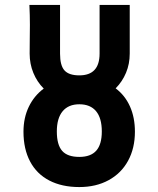

<svg xmlns="http://www.w3.org/2000/svg" viewBox="-20 -745 640 777"><path d="M75 -212Q75 -268 96.5 -312.8Q118 -357.5 157 -386.5Q130 -413.5 115 -450Q100 -486.5 100 -528L100.5 -594Q101 -611 101 -644Q101 -683 99 -725H223V-528Q223 -480 241 -460Q259 -440 301 -440Q383 -440 383 -528V-725H505V-528Q505 -486.5 490 -450.5Q475 -414.5 448 -387.5Q486 -359 506 -314.2Q526 -269.5 526 -212Q526 -145 498.2 -94.2Q470.5 -43.5 419.5 -15.8Q368.5 12 301 12Q230.5 12 179.5 -14.5Q128.5 -41 101.8 -91.5Q75 -142 75 -212ZM392 -213Q392 -267 368.8 -295Q345.5 -323 301 -323Q257 -323 233.5 -294.8Q210 -266.5 210 -213Q210 -159 231.5 -134.5Q253 -110 301 -110Q347 -110 369.5 -135.2Q392 -160.5 392 -213Z"/></svg>

Font: JuliaMono Black
Style: Regular
Weight: 900
Monospace: yes
Designer: cormullion
Foundry: corm
Version: Version 0.054; ttfautohint (v1.8.4)